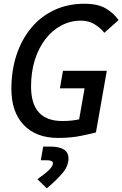

<svg xmlns="http://www.w3.org/2000/svg" viewBox="-20 -723 650 1020"><path d="M288.6 9.8Q171.9 9.8 106.2 -59.1Q40.5 -127.9 40.5 -250.5Q40.5 -348.1 67.6 -430.7Q94.7 -513.2 145.5 -574.5Q196.3 -635.7 268.1 -669.4Q339.8 -703.1 429.7 -703.1Q499 -703.1 541.3 -678.5Q583.5 -653.8 609.9 -616.2L534.2 -548.8Q512.2 -576.2 481.4 -594.7Q450.7 -613.3 410.2 -613.3Q354 -613.3 305.7 -587.6Q257.3 -562 221.2 -515.1Q185.1 -468.3 165 -404.3Q145 -340.3 145 -263.2Q145 -80.1 311 -80.1Q360.8 -80.1 400.9 -89.1Q440.9 -98.1 466.8 -104.5L489.7 -19.5Q467.3 -13.2 412.1 -1.7Q356.9 9.8 288.6 9.8ZM388.2 -19.5 445.8 -346.7H547.4L489.7 -19.5ZM298.3 -253.9 314.5 -346.7H544.4L528.3 -253.9ZM228.5 277.3 178.7 229Q221.2 199.2 241.2 179Q261.2 158.7 261.2 144Q261.2 128.4 228.5 128.4H196.8L209.5 55.7H246.1Q343.8 55.7 343.8 118.2Q343.8 160.6 309.1 200.2Q274.4 239.7 228.5 277.3Z"/></svg>

Font: Cascadia Code PL
Style: Italic
Weight: 400
Italic angle: -10°
Monospace: yes
Designer: Aaron Bell
Foundry: Saja Typeworks
Version: Version 2404.023